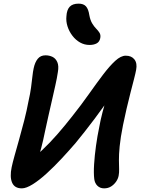

<svg xmlns="http://www.w3.org/2000/svg" viewBox="-20 -1021 774 1055"><path d="M100 14Q60 14 46.5 -17.5Q33 -49 44 -102Q49 -126 60 -165.5Q71 -205 85 -254.5Q99 -304 113 -358.5Q127 -413 137 -467Q146 -506 150.5 -539.5Q155 -573 158 -600.5Q161 -628 165 -646Q172 -679 187.5 -698Q203 -717 230 -717Q251 -717 268.5 -708.5Q286 -700 295 -679.5Q304 -659 298 -625Q293 -591 284 -551.5Q275 -512 265.5 -469.5Q256 -427 246 -384Q236 -341 228 -302Q217 -247 206 -206Q195 -165 185.5 -133.5Q176 -102 170 -74L125 -126Q169 -156 211.5 -196Q254 -236 295 -283Q336 -330 376 -381Q426 -444 468 -503.5Q510 -563 546 -610.5Q582 -658 613 -686.5Q644 -715 671 -715Q703 -715 719 -694Q735 -673 728 -637Q725 -620 716.5 -587Q708 -554 697 -511.5Q686 -469 675.5 -423.5Q665 -378 656 -334Q642 -264 637.5 -217Q633 -170 633.5 -140.5Q634 -111 634.5 -91.5Q635 -72 632 -56Q629 -39 618 -23Q607 -7 590.5 3.5Q574 14 552 14Q530 14 515.5 0Q501 -14 498 -37Q494 -69 497 -117.5Q500 -166 507.5 -220Q515 -274 525 -321Q532 -361 543.5 -405Q555 -449 567 -490Q579 -531 588.5 -562.5Q598 -594 604 -608L644 -573Q628 -547 604.5 -513.5Q581 -480 554.5 -443Q528 -406 500 -368.5Q472 -331 445 -297Q418 -263 396 -236Q360 -194 319 -150Q278 -106 237 -68.5Q196 -31 160 -8.5Q124 14 100 14ZM472 -774Q444 -774 420 -787.5Q396 -801 378 -824.5Q360 -848 351 -876Q342 -904 345 -932Q347 -967 363 -984Q379 -1001 412 -1001Q439 -1001 452.5 -986Q466 -971 471 -937Q476 -910 486.5 -892.5Q497 -875 508.5 -863.5Q520 -852 527 -840.5Q534 -829 531 -812Q527 -791 511 -782.5Q495 -774 472 -774Z"/></svg>

Font: Shantell Sans SemiBold
Style: Italic
Weight: 600
Italic angle: -11°
Designer: Stephen Nixon, Anya Danilova, Shantell Martin
Foundry: Arrow Type
Version: Version 1.011;[c5ecc13dd]